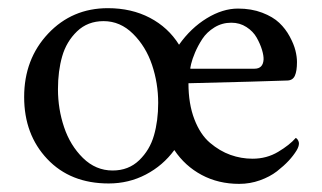

<svg xmlns="http://www.w3.org/2000/svg" viewBox="-20 -449 800 477"><path d="M554.7 -392.6Q531.7 -392.6 512.7 -380.9Q493.7 -369.1 482.7 -352.3Q471.7 -335.4 464.6 -318.6Q457.5 -301.8 454.8 -290Q452.1 -278.3 453.1 -278.3H612.3Q633.3 -278.3 634.8 -300.8Q635.3 -310.5 630.9 -325.2Q626.5 -339.8 617.7 -355.5Q608.9 -371.1 592.3 -381.8Q575.7 -392.6 554.7 -392.6ZM237.3 -396.5Q197.8 -396.5 171.4 -371.1Q145 -345.7 134.5 -309.1Q124 -272.5 124 -227.5Q124 -178.2 139.2 -133.1Q154.3 -87.9 186 -56.6Q217.8 -25.4 259.8 -25.4Q299.3 -25.4 325.7 -50.8Q352.1 -76.2 362.5 -112.5Q373 -148.9 373 -193.4Q373 -242.2 357.7 -287.8Q342.3 -333.5 310.5 -365Q278.8 -396.5 237.3 -396.5ZM607.4 -54.7Q642.6 -54.7 671.1 -71.8Q699.7 -88.9 714.8 -106.4Q715.3 -106.4 717.3 -104.7Q719.2 -103 720.9 -99.6Q722.7 -96.2 722.7 -92.8Q722.7 -85 716.8 -75.2Q709 -62.5 697.3 -49.8Q685.5 -37.1 668 -23.4Q650.4 -9.8 625.7 -1Q601.1 7.8 574.2 7.8Q522.5 7.8 481 -14.4Q439.5 -36.6 413.1 -76.2Q384.8 -37.6 342.3 -15.4Q299.8 6.8 250 6.8Q154.8 6.8 97.4 -54Q40 -114.7 40 -208Q40 -302.2 99.6 -365.5Q159.2 -428.7 248 -428.7Q306.6 -428.7 352.3 -404.8Q397.9 -380.9 424.8 -337.9Q454.1 -379.4 493.7 -403.6Q533.2 -427.7 571.3 -427.7Q604.5 -427.7 631.3 -417.5Q658.2 -407.2 673.8 -392.3Q689.5 -377.4 699.7 -358.4Q710 -339.4 713.9 -323.7Q717.8 -308.1 717.8 -294.9Q717.8 -272.5 712.6 -261Q707.5 -249.5 694.3 -249Q630.4 -246.6 448.2 -242.2Q448.2 -190.9 462.9 -152.8Q477.5 -114.7 501.7 -94.2Q525.9 -73.7 552.5 -64.2Q579.1 -54.7 607.4 -54.7Z"/></svg>

Font: Amiri
Style: Regular
Weight: 400
Designer: Khaled Hosny
Version: Version 000.108